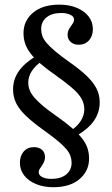

<svg xmlns="http://www.w3.org/2000/svg" viewBox="-20 -602 477 815"><path d="M306.5 -26.6 280.6 -47.6Q308.1 -65.3 323 -89.1Q337.9 -112.9 337.9 -137.9Q337.9 -154.8 331.9 -170.6Q325.8 -186.3 312.5 -202.4Q299.2 -218.5 275.8 -237.5Q252.4 -256.5 217.7 -281.5Q178.2 -308.9 151.6 -331.9Q125 -354.8 109.3 -375.8Q93.5 -396.8 86.7 -417.3Q79.8 -437.9 79.8 -461.3Q79.8 -514.5 120.6 -548.4Q161.3 -582.3 231.5 -582.3Q273.4 -582.3 305.6 -569Q337.9 -555.6 356 -532.3Q374.2 -508.9 374.2 -478.2Q374.2 -449.2 357.7 -430.6Q341.1 -412.1 313.7 -412.1Q293.5 -412.1 280.2 -423.8Q266.9 -435.5 266.9 -454Q266.9 -468.5 273.8 -479.8Q280.6 -491.1 287.5 -500.4Q294.4 -509.7 294.4 -519.4Q294.4 -531.5 279 -539.1Q263.7 -546.8 239.5 -546.8Q200 -546.8 177.4 -528.2Q154.8 -509.7 154.8 -479Q154.8 -463.7 159.7 -449.6Q164.5 -435.5 177.4 -420.2Q190.3 -404.8 214.1 -384.7Q237.9 -364.5 276.6 -337.1Q320.2 -306.5 348 -279.8Q375.8 -253.2 389.5 -226.6Q403.2 -200 403.2 -167.7Q403.2 -125 379.4 -90.3Q355.6 -55.6 306.5 -26.6ZM206.5 192.7Q165.3 192.7 133.1 179.4Q100.8 166.1 82.7 142.7Q64.5 119.4 64.5 88.7Q64.5 59.7 80.6 41.1Q96.8 22.6 124.2 22.6Q145.2 22.6 158.1 33.9Q171 45.2 171 64.5Q171 78.2 164.5 89.9Q158.1 101.6 151.2 110.9Q144.4 120.2 144.4 129.8Q144.4 141.9 159.3 149.6Q174.2 157.3 198.4 157.3Q238.7 157.3 261.3 138.3Q283.9 119.4 283.9 89.5Q283.9 74.2 279 60.1Q274.2 46 260.9 30.2Q247.6 14.5 223.8 -5.2Q200 -25 161.3 -52.4Q117.7 -83.9 89.9 -110.5Q62.1 -137.1 48.8 -163.7Q35.5 -190.3 35.5 -222.6Q35.5 -264.5 59.3 -299.2Q83.1 -333.9 131.5 -362.9L157.3 -341.9Q130.6 -324.2 115.3 -300.8Q100 -277.4 100 -251.6Q100 -234.7 106 -219.4Q112.1 -204 125.8 -187.9Q139.5 -171.8 162.5 -152.4Q185.5 -133.1 220.2 -108.9Q260.5 -80.6 286.7 -57.7Q312.9 -34.7 329 -13.7Q345.2 7.3 351.6 27.8Q358.1 48.4 358.1 71Q358.1 124.2 317.3 158.5Q276.6 192.7 206.5 192.7Z"/></svg>

Font: Playfair 9pt
Style: Regular
Weight: 400
Designer: Claus Eggers Sørensen
Foundry: Claus Eggers Sørensen
Version: Version 2.203